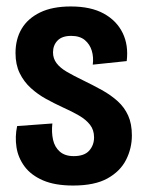

<svg xmlns="http://www.w3.org/2000/svg" viewBox="-20 -561 452 594"><path d="M206 13Q150 13 113 -3Q76 -19 56 -46Q36 -73 31 -105.5Q26 -138 33 -171L142 -179Q139 -152 144 -129Q149 -106 165 -92Q181 -78 208 -78Q241 -78 256 -95Q271 -112 271 -136Q271 -159 258.5 -175Q246 -191 224.5 -203.5Q203 -216 174 -229Q148 -241 122.5 -255Q97 -269 75.5 -288.5Q54 -308 41 -334.5Q28 -361 28 -397Q28 -440 47 -472Q66 -504 104 -522.5Q142 -541 199 -541Q261 -541 301 -519Q341 -497 359.5 -459Q378 -421 372 -372L267 -361Q270 -384 264 -404Q258 -424 242.5 -437Q227 -450 200 -450Q172 -450 158 -435.5Q144 -421 144 -399Q144 -380 155 -365.5Q166 -351 186.5 -339Q207 -327 236 -313Q267 -298 295 -282.5Q323 -267 344 -248Q365 -229 376.5 -203.5Q388 -178 388 -142Q388 -102 370 -66.5Q352 -31 312.5 -9Q273 13 206 13Z"/></svg>

Font: Bricolage Grotesque Condensed SemiBold
Style: Regular
Weight: 600
Width: 3
Designer: Mathieu Triay
Foundry: Atelier Triay
Version: Version 1.000;gftools[0.9.30]